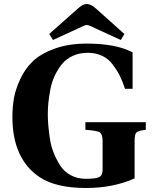

<svg xmlns="http://www.w3.org/2000/svg" viewBox="-20 -925 766 960"><path d="M226 -755 368 -881Q394 -905 413 -905Q435 -905 460 -882L602 -755L584 -725L453 -785Q425 -800 413 -800Q405 -800 375 -785L245 -725ZM42 -341Q42 -388 49.5 -432.5Q57 -477 81 -529Q105 -581 144 -618.5Q183 -656 252.5 -681.5Q322 -707 414 -707Q561 -707 643 -663V-481H605Q593 -518 579 -546Q565 -574 543.5 -602.5Q522 -631 490.5 -646Q459 -661 419 -661Q377 -661 343.5 -645.5Q310 -630 289 -603.5Q268 -577 253.5 -546Q239 -515 232 -478.5Q225 -442 222 -412.5Q219 -383 219 -354Q219 -329 221 -304Q223 -279 228.5 -238.5Q234 -198 247 -164.5Q260 -131 280 -99Q300 -67 333.5 -49Q367 -31 410 -31Q461 -31 477 -40Q493 -49 493 -76V-217Q493 -254 479.5 -263Q466 -272 407 -276V-314H709V-276Q672 -272 662.5 -263Q653 -254 653 -219V-33Q545 15 410 15Q259 15 177 -40Q42 -131 42 -341Z"/></svg>

Font: Heuristica
Style: Bold
Weight: 700
Version: Version 1.0.2